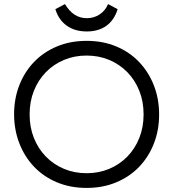

<svg xmlns="http://www.w3.org/2000/svg" viewBox="-20 -910 848 940"><path d="M404 -62Q344 -62 293 -83.5Q242 -105 204.5 -143.5Q167 -182 146 -234.5Q125 -287 125 -350Q125 -413 146 -465.5Q167 -518 204.5 -556.5Q242 -595 293 -616.5Q344 -638 404 -638Q464 -638 515 -616.5Q566 -595 603.5 -556.5Q641 -518 662 -465.5Q683 -413 683 -350Q683 -287 662 -234.5Q641 -182 603.5 -143.5Q566 -105 515 -83.5Q464 -62 404 -62ZM404 10Q484 10 549.5 -17.5Q615 -45 661.5 -93.5Q708 -142 733.5 -207.5Q759 -273 759 -349Q759 -426 733.5 -491.5Q708 -557 661.5 -606Q615 -655 549.5 -682.5Q484 -710 404 -710Q324 -710 258.5 -682.5Q193 -655 146.5 -606.5Q100 -558 74.5 -492.5Q49 -427 49 -351Q49 -275 74.5 -209Q100 -143 146.5 -94Q193 -45 258.5 -17.5Q324 10 404 10ZM405 -756Q462 -756 500.5 -783.5Q539 -811 556 -865L509 -890Q496 -858 468 -839.5Q440 -821 405 -821Q372 -821 345.5 -838Q319 -855 298 -890L251 -865Q267 -813 306.5 -784.5Q346 -756 405 -756Z"/></svg>

Font: Tilda Sans VF
Style: Regular
Weight: 400
Designer: ParaType Ltd
Foundry: ParaType Ltd
Version: Version 1.010